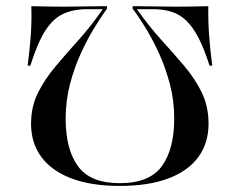

<svg xmlns="http://www.w3.org/2000/svg" viewBox="-20 -591 777 622"><path d="M654.8 -571Q654 -523.4 657.3 -477.4Q660.5 -431.5 667.7 -378.2H658.9Q641.1 -433.9 622.6 -469.4Q604 -504.8 582.7 -525Q561.3 -545.2 534.7 -553.2Q508.1 -561.3 473.4 -561.3H423.4Q462.1 -506.5 502.4 -462.1Q542.7 -417.7 577.8 -376.2Q612.9 -334.7 634.3 -289.9Q655.6 -245.2 655.6 -190.3Q655.6 -127.4 622.6 -82.3Q589.5 -37.1 525.4 -12.9Q461.3 11.3 367.7 11.3Q275.8 11.3 211.7 -12.9Q147.6 -37.1 114.1 -82.3Q80.6 -127.4 80.6 -190.3Q80.6 -245.2 102.8 -289.9Q125 -334.7 160.1 -376.2Q195.2 -417.7 235.1 -462.1Q275 -506.5 312.9 -561.3H263.7Q217.7 -561.3 184.7 -546Q151.6 -530.6 126.6 -491.5Q101.6 -452.4 78.2 -378.2H69.4Q76.6 -430.6 79.8 -477.8Q83.1 -525 81.5 -571Q108.1 -570.2 137.5 -569.8Q166.9 -569.4 188.7 -569.4Q218.5 -569.4 251.6 -570.2Q284.7 -571 326.6 -571V-562.9Q308.9 -538.7 286.3 -502Q263.7 -465.3 242.3 -419Q221 -372.6 206.9 -319Q192.7 -265.3 192.7 -206.5Q192.7 -107.3 232.7 -52.4Q272.6 2.4 367.7 2.4Q464.5 2.4 504.4 -52.8Q544.4 -108.1 544.4 -206.5Q544.4 -265.3 530.2 -319Q516.1 -372.6 494.8 -419Q473.4 -465.3 450.8 -502Q428.2 -538.7 409.7 -562.9V-571Q451.6 -571 484.7 -570.2Q517.7 -569.4 548.4 -569.4Q571 -569.4 600 -569.8Q629 -570.2 654.8 -571Z"/></svg>

Font: Playfair 144pt SemiExpanded SemiBold
Style: Regular
Weight: 600
Width: 6
Designer: Claus Eggers Sørensen
Foundry: Claus Eggers Sørensen
Version: Version 2.203